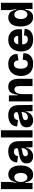

<svg xmlns="http://www.w3.org/2000/svg" viewBox="1744 -2490 760 4289"><g transform="rotate(-90 2124.5 -346.0)"><path d="M366 14Q319 14 284 -5.5Q249 -25 226.5 -64.5Q204 -104 193 -161H183L182 0H44V-207V-706H205V-545Q205 -519 202.5 -489Q200 -459 195 -427.5Q190 -396 184 -362H197Q208 -425 231 -464.5Q254 -504 289.5 -522.5Q325 -541 371 -541Q432 -541 477 -510Q522 -479 547 -418.5Q572 -358 572 -268Q572 -175 545.5 -112Q519 -49 472.5 -17.5Q426 14 366 14ZM308 -115Q339 -115 361 -134.5Q383 -154 394.5 -186.5Q406 -219 406 -260Q406 -301 395.5 -334.5Q385 -368 363 -388Q341 -408 309 -408Q293 -408 277 -402.5Q261 -397 248 -385.5Q235 -374 225 -357Q215 -340 209.5 -317.5Q204 -295 204 -269V-258Q204 -225 212 -199Q220 -173 233.5 -154Q247 -135 266 -125Q285 -115 308 -115Z M774 14Q733 14 697.5 -1Q662 -16 640 -48Q618 -80 618 -132Q618 -180 637 -210Q656 -240 688 -258Q720 -276 761 -286.5Q802 -297 845 -304Q891 -313 915 -318.5Q939 -324 948.5 -332.5Q958 -341 958 -356Q958 -384 937.5 -400Q917 -416 881 -416Q857 -416 835 -407.5Q813 -399 798.5 -379Q784 -359 782 -324L639 -343Q641 -400 663 -438.5Q685 -477 720.5 -499.5Q756 -522 799 -532Q842 -542 886 -542Q966 -542 1016.5 -513.5Q1067 -485 1091.5 -430Q1116 -375 1116 -295V-205Q1116 -171 1116.5 -136.5Q1117 -102 1118 -68Q1119 -34 1120 0H979Q978 -32 977 -67.5Q976 -103 975 -142H965Q958 -99 932.5 -63.5Q907 -28 866.5 -7Q826 14 774 14ZM843 -103Q860 -103 879.5 -109.5Q899 -116 916 -130Q933 -144 945 -167.5Q957 -191 959 -225V-265H984Q973 -253 953 -245Q933 -237 910 -233Q887 -229 864 -224.5Q841 -220 821.5 -212.5Q802 -205 790 -192.5Q778 -180 778 -158Q778 -132 797 -117.5Q816 -103 843 -103Z M1198 0V-706H1359V0Z M1580 14Q1539 14 1503.5 -1Q1468 -16 1446 -48Q1424 -80 1424 -132Q1424 -180 1443 -210Q1462 -240 1494 -258Q1526 -276 1567 -286.5Q1608 -297 1651 -304Q1697 -313 1721 -318.5Q1745 -324 1754.5 -332.5Q1764 -341 1764 -356Q1764 -384 1743.5 -400Q1723 -416 1687 -416Q1663 -416 1641 -407.5Q1619 -399 1604.5 -379Q1590 -359 1588 -324L1445 -343Q1447 -400 1469 -438.5Q1491 -477 1526.5 -499.5Q1562 -522 1605 -532Q1648 -542 1692 -542Q1772 -542 1822.5 -513.5Q1873 -485 1897.5 -430Q1922 -375 1922 -295V-205Q1922 -171 1922.5 -136.5Q1923 -102 1924 -68Q1925 -34 1926 0H1785Q1784 -32 1783 -67.5Q1782 -103 1781 -142H1771Q1764 -99 1738.5 -63.5Q1713 -28 1672.5 -7Q1632 14 1580 14ZM1649 -103Q1666 -103 1685.5 -109.5Q1705 -116 1722 -130Q1739 -144 1751 -167.5Q1763 -191 1765 -225V-265H1790Q1779 -253 1759 -245Q1739 -237 1716 -233Q1693 -229 1670 -224.5Q1647 -220 1627.5 -212.5Q1608 -205 1596 -192.5Q1584 -180 1584 -158Q1584 -132 1603 -117.5Q1622 -103 1649 -103Z M2004 0V-304V-528H2138L2139 -330H2151Q2159 -402 2180 -449Q2201 -496 2238 -519Q2275 -542 2330 -542Q2418 -542 2463 -482.5Q2508 -423 2508 -302V0H2346V-282Q2346 -344 2327.5 -374Q2309 -404 2270 -404Q2238 -404 2214.5 -382.5Q2191 -361 2178 -316.5Q2165 -272 2165 -202V0Z M2842 14Q2771 14 2720 -7Q2669 -28 2636 -65Q2603 -102 2587 -151.5Q2571 -201 2571 -258Q2571 -316 2587 -367Q2603 -418 2635.5 -457.5Q2668 -497 2718.5 -519.5Q2769 -542 2839 -542Q2918 -542 2968.5 -513.5Q3019 -485 3042 -438.5Q3065 -392 3062 -336L2920 -314Q2920 -349 2909.5 -372Q2899 -395 2879.5 -406Q2860 -417 2834 -417Q2810 -417 2791 -407.5Q2772 -398 2759.5 -379Q2747 -360 2740.5 -332Q2734 -304 2734 -265Q2734 -215 2746 -179Q2758 -143 2782.5 -124Q2807 -105 2844 -105Q2881 -105 2901 -122.5Q2921 -140 2928 -166.5Q2935 -193 2933 -219L3079 -205Q3082 -163 3070.5 -123.5Q3059 -84 3030 -53Q3001 -22 2954.5 -4Q2908 14 2842 14Z M3389 14Q3316 14 3265 -6.5Q3214 -27 3181.5 -63.5Q3149 -100 3134 -148.5Q3119 -197 3119 -253Q3119 -312 3134.5 -364.5Q3150 -417 3182 -456.5Q3214 -496 3263 -519Q3312 -542 3378 -542Q3445 -542 3493.5 -519.5Q3542 -497 3572 -455.5Q3602 -414 3612 -358Q3622 -302 3613 -236L3221 -230V-317L3499 -322L3467 -274Q3473 -321 3464 -352.5Q3455 -384 3433.5 -400Q3412 -416 3379 -416Q3343 -416 3319.5 -397Q3296 -378 3285 -343Q3274 -308 3274 -260Q3274 -179 3303.5 -142Q3333 -105 3389 -105Q3414 -105 3430.5 -111Q3447 -117 3457.5 -128.5Q3468 -140 3472.5 -156Q3477 -172 3478 -191L3624 -176Q3623 -142 3611.5 -108.5Q3600 -75 3573 -47.5Q3546 -20 3500.5 -3Q3455 14 3389 14Z M3884 14Q3825 14 3778 -17.5Q3731 -49 3704 -112Q3677 -175 3677 -269Q3677 -356 3701 -417Q3725 -478 3770 -509.5Q3815 -541 3878 -541Q3925 -541 3960 -522.5Q3995 -504 4018 -464.5Q4041 -425 4052 -362H4065Q4060 -396 4054.5 -428.5Q4049 -461 4046.5 -490.5Q4044 -520 4044 -545V-706H4206V-207V0H4067V-161H4055Q4044 -102 4021.5 -63.5Q3999 -25 3965 -5.5Q3931 14 3884 14ZM3942 -115Q3964 -115 3983 -125Q4002 -135 4016 -154Q4030 -173 4037.5 -199Q4045 -225 4045 -258V-269Q4045 -295 4039.5 -317.5Q4034 -340 4024 -357Q4014 -374 4000.5 -385.5Q3987 -397 3971.5 -402.5Q3956 -408 3940 -408Q3908 -408 3886.5 -388Q3865 -368 3854 -334.5Q3843 -301 3843 -261Q3843 -220 3855 -187Q3867 -154 3889 -134.5Q3911 -115 3942 -115Z"/></g></svg>

Font: Bricolage Grotesque 72pt ExtraBold
Style: Regular
Weight: 800
Designer: Mathieu Triay
Foundry: Atelier Triay
Version: Version 1.001;gftools[0.9.33.dev8+g029e19f]